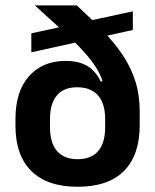

<svg xmlns="http://www.w3.org/2000/svg" viewBox="-20 -681 577 714"><path d="M269 13.5Q155.5 13.5 96.5 -45Q37.5 -103.5 37.5 -213.5V-238.5Q37.5 -341 88 -397.8Q138.5 -454.5 224 -454.5Q259.5 -454.5 284.8 -445Q310 -435.5 327 -418.2Q344 -401 354.5 -378L390.5 -382.5L371 -239Q371 -267.5 364.2 -289.5Q357.5 -311.5 344.5 -326.2Q331.5 -341 312 -348.8Q292.5 -356.5 267 -356.5Q217 -356.5 191.5 -326.2Q166 -296 166 -239V-207Q166 -149.5 192.2 -119.2Q218.5 -89 268.5 -89Q319 -89 345 -119.2Q371 -149.5 371 -207Q371 -222.5 371 -239.2Q371 -256 371 -276.5Q370.5 -296.5 369.8 -311.2Q369 -326 368.5 -345Q364.5 -381.5 345.8 -415.5Q327 -449.5 294.2 -486Q261.5 -522.5 215.2 -565Q169 -607.5 110 -660.5V-661H265.5Q320.5 -610 364 -565Q407.5 -520 437.5 -474.5Q467.5 -429 483.5 -378.5Q499.5 -328 499.5 -266.5V-215.5Q499.5 -104 441 -45.2Q382.5 13.5 269 13.5ZM96.5 -486.5V-557L474 -639V-569.5Z"/></svg>

Font: Anek Gurmukhi SemiBold
Style: Regular
Weight: 600
Designer: Sarang Kulkarni (Gurmukhi), Yesha Goshar (Latin)
Foundry: Ek Type
Version: Version 1.003